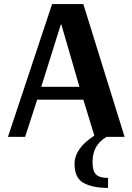

<svg xmlns="http://www.w3.org/2000/svg" viewBox="-20 -670 648 940"><path d="M280 -551H278L182 -245H369ZM235 -650H388L590 0H502Q433 39 433 123Q433 168 450.5 184.5Q468 201 509 201V250Q433 250 389 225.5Q345 201 345 133Q345 56 442 -6L388 -182H162L103 0H19Z"/></svg>

Font: ArsenalBold
Style: Bold
Weight: 700
Designer: Andrij Shevchenko
Foundry: Stairsfor.com
Version: Version 1.000